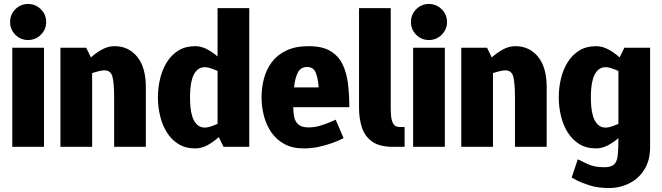

<svg xmlns="http://www.w3.org/2000/svg" viewBox="-20 -741 3343 969"><path d="M122 -539Q84 -539 57.5 -565.5Q31 -592 31 -630Q31 -668 57.5 -694.5Q84 -721 122 -721Q159 -721 186 -694.5Q213 -668 213 -630Q213 -592 186 -565.5Q159 -539 122 -539ZM42 0V-500H202V0Z M716 0H556V-250Q556 -318 548 -352Q540 -386 507 -386Q496 -386 479.5 -382Q463 -378 445 -372V0H285V-500H415L439 -451Q465 -475 495.5 -491.5Q526 -508 557 -508H558Q629 -508 672.5 -454.5Q716 -401 716 -302V-250Z M1015 -402Q989 -402 973.5 -386Q958 -370 950.5 -346Q943 -322 941 -296Q939 -270 939 -250Q939 -229 941 -203Q943 -177 950.5 -153Q958 -129 973.5 -113Q989 -97 1015 -97Q1026 -97 1043 -102.5Q1060 -108 1078 -116V-383Q1060 -391 1043 -396.5Q1026 -402 1015 -402ZM1078 -700H1238V0H1108L1084 -49Q1058 -25 1027.5 -8.5Q997 8 965 8Q916 8 880.5 -14Q845 -36 822 -73Q799 -110 788 -156Q777 -202 777 -250Q777 -298 788 -344Q799 -390 822 -427Q845 -464 880.5 -486Q916 -508 965 -508Q995 -508 1024 -493Q1053 -478 1078 -456Z M1513 8Q1456 8 1415.5 -14Q1375 -36 1349.5 -73Q1324 -110 1312 -156Q1300 -202 1300 -250Q1300 -298 1312 -344Q1324 -390 1351.5 -427Q1379 -464 1425 -486Q1471 -508 1538 -508Q1606 -508 1646.5 -484Q1687 -460 1708 -418Q1729 -376 1736 -320Q1743 -264 1743 -200H1460Q1460 -173 1465 -149.5Q1470 -126 1487 -112Q1504 -98 1538 -98Q1569 -98 1600.5 -108Q1632 -118 1653 -127.5Q1674 -137 1674 -137L1714 -44Q1714 -44 1697.5 -36Q1681 -28 1653 -18Q1625 -8 1589 0Q1553 8 1513 8ZM1530 -403Q1498 -403 1483.5 -375.5Q1469 -348 1464 -300H1588Q1585 -348 1573 -375.5Q1561 -403 1530 -403Z M1997 -100H2022V0H1964Q1895 0 1858 -26.5Q1821 -53 1806.5 -97.5Q1792 -142 1792 -196V-700H1952V-196Q1952 -176 1954 -153.5Q1956 -131 1965.5 -115.5Q1975 -100 1997 -100Z M2145 -539Q2107 -539 2080.5 -565.5Q2054 -592 2054 -630Q2054 -668 2080.5 -694.5Q2107 -721 2145 -721Q2182 -721 2209 -694.5Q2236 -668 2236 -630Q2236 -592 2209 -565.5Q2182 -539 2145 -539ZM2065 0V-500H2225V0Z M2739 0H2579V-250Q2579 -318 2571 -352Q2563 -386 2530 -386Q2519 -386 2502.5 -382Q2486 -378 2468 -372V0H2308V-500H2438L2462 -451Q2488 -475 2518.5 -491.5Q2549 -508 2580 -508H2581Q2652 -508 2695.5 -454.5Q2739 -401 2739 -302V-250Z M3038 -402Q3012 -402 2996.5 -386Q2981 -370 2973.5 -346Q2966 -322 2964 -296Q2962 -270 2962 -250Q2962 -229 2964 -203Q2966 -177 2973.5 -153Q2981 -129 2996.5 -113Q3012 -97 3038 -97Q3049 -97 3066 -102.5Q3083 -108 3101 -116V-383Q3083 -391 3066 -396.5Q3049 -402 3038 -402ZM2896 63Q2910 70 2944.5 86.5Q2979 103 3029 103Q3062 103 3077.5 90.5Q3093 78 3097 48Q3101 18 3101 -35V-44Q3076 -22 3047 -7Q3018 8 2988 8Q2939 8 2903.5 -14Q2868 -36 2845 -73Q2822 -110 2811 -156Q2800 -202 2800 -250Q2800 -298 2811 -344Q2822 -390 2845 -427Q2868 -464 2903.5 -486Q2939 -508 2988 -508Q3020 -508 3050.5 -491.5Q3081 -475 3107 -451L3131 -500H3261V2Q3261 68 3232.5 114Q3204 160 3156.5 184Q3109 208 3054 208H3053Q2998 208 2955.5 194.5Q2913 181 2889 168Q2865 155 2865 155Z"/></svg>

Font: Epunda Sans ExtraBold
Style: Regular
Weight: 800
Designer: Simon Atzbach
Foundry: typofactur
Version: Version 2.204; ttfautohint (v1.8.4.7-5d5b)